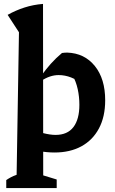

<svg xmlns="http://www.w3.org/2000/svg" viewBox="-20 -770 588 982"><path d="M12 192V151Q22 144 35 137Q48 130 65 124L77 -605L19 -694Q60 -717 105 -731.5Q150 -746 200 -750L201 127L270 148V192ZM91 -20 111 -119Q162 -99 199.5 -89.5Q237 -80 264 -80Q325 -80 355.5 -120Q386 -160 386 -234Q386 -275 377.5 -314Q369 -353 350 -387L405 -337Q345 -386 280 -386Q236 -386 192 -357L191 -382Q214 -415 240 -444Q266 -473 297 -499Q304 -500 311 -500.5Q318 -501 324 -501Q412 -498 465 -432.5Q518 -367 518 -257Q518 -173 486 -113Q454 -53 396 -21.5Q338 10 259 10Q182 10 91 -20Z"/></svg>

Font: Piazzolla 24pt
Style: Bold
Weight: 700
Designer: Juan Pablo del Peral
Foundry: Huerta Tipografica
Version: Version 2.005